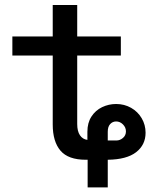

<svg xmlns="http://www.w3.org/2000/svg" viewBox="-20 -654 640 792"><path d="M341.5 5H334Q261.5 5 229.5 -32.5Q197.5 -70 197.5 -140.5V-425H31V-503.5H197.5V-633.5H298.5V-503.5H478.5V-425H298.5V-142.5Q298.5 -112.5 309.8 -96Q321 -79.5 340.5 -77V-110.5Q340.5 -147.5 357.2 -173.2Q374 -199 401.2 -212Q428.5 -225 459 -225Q493 -225 520.8 -209.2Q548.5 -193.5 564.5 -166.2Q580.5 -139 580.5 -106.5Q580.5 -56.5 541.5 -26.2Q502.5 4 424.5 5V119H341.5ZM499.5 -112Q499.5 -128.5 487.2 -140.8Q475 -153 459 -153Q444.5 -153 434.5 -142.2Q424.5 -131.5 424.5 -110.5V-74.5H460Q475 -74.5 487.2 -85Q499.5 -95.5 499.5 -112Z"/></svg>

Font: JuliaMono
Style: Bold
Weight: 700
Monospace: yes
Designer: cormullion
Foundry: corm
Version: Version 0.055; ttfautohint (v1.8.4)